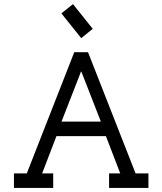

<svg xmlns="http://www.w3.org/2000/svg" viewBox="-20 -928 802 948"><path d="M438 -785.6 380.9 -739.7 283.2 -861.8 340.3 -907.7ZM346.7 -670.4H414.6L649.4 -71.8H712.9V0H518.6V-71.8H573.7L502.9 -255.9H258.8L188 -71.8H242.7V0H48.8V-71.8H112.3ZM381.8 -574.2H379.9L283.7 -327.6H478Z"/></svg>

Font: Eligible
Style: Regular
Weight: 500
Version: Version 1.1